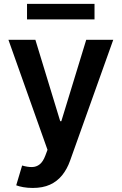

<svg xmlns="http://www.w3.org/2000/svg" viewBox="-20 -747 616 972"><path d="M146 204.5Q119.7 204.5 97.5 200.5Q75.3 196.4 62.1 191.1L92 90.9Q120 99.1 142 98.7Q164.1 98.4 180.9 85Q197.8 71.7 209.5 40.8L220.5 11.4L22.7 -545.5H159.1L284.8 -133.5H290.5L416.5 -545.5H553.3L334.9 66.1Q319.6 109.4 294.4 140.4Q269.2 171.5 232.8 188Q196.4 204.5 146 204.5ZM458.5 -727.3V-648.8H116.8V-727.3Z"/></svg>

Font: InterMG SemiBold
Style: Regular
Weight: 600
Designer: Rasmus Andersson
Foundry: rsms
Version: Version 3.019;December 26, 2023;FontCreator 15.0.0.2955 64-b